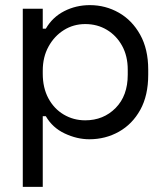

<svg xmlns="http://www.w3.org/2000/svg" viewBox="-20 -530 652 750"><path d="M69 200V-496H147V-418H159Q185 -463 231 -486.5Q277 -510 331 -510Q392 -510 444 -480.5Q496 -451 527.5 -394.5Q559 -338 559 -258V-238Q559 -157 528 -101Q497 -45 444.5 -15.5Q392 14 329 14Q281 14 233 -8.5Q185 -31 159 -76H147V200ZM313 -60Q384 -60 431.5 -108Q479 -156 479 -238V-258Q479 -311 457 -351Q435 -391 397.5 -413.5Q360 -436 313 -436Q267 -436 229.5 -412.5Q192 -389 169.5 -348Q147 -307 147 -254V-242Q147 -187 169 -146Q191 -105 229 -82.5Q267 -60 313 -60Z"/></svg>

Font: Space Mono
Style: Regular
Weight: 400
Monospace: yes
Designer: Colophon Foundry + Benjamin Critton
Foundry: Colophon Foundry & Benjamin Critton
Version: Version 1.003; ttfautohint (v1.8.4.7-5d5b)